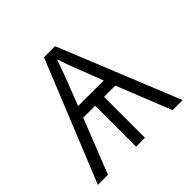

<svg xmlns="http://www.w3.org/2000/svg" viewBox="-141 -664 796 796"><g transform="rotate(-45 257.0 -266.0)"><path d="M283 -532 499 0H440L344 -240H278V0H226V-240H156L61 0H2L218 -532ZM249 -485Q240 -460 232 -437Q224 -414 213 -386L175 -289H325L288 -385Q276 -415 267 -439.5Q258 -464 252 -485Z"/></g></svg>

Font: Noto Sans Light
Style: Regular
Weight: 300
Designer: Monotype Design Team
Foundry: Monotype Imaging Inc.
Version: Version 2.007